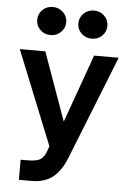

<svg xmlns="http://www.w3.org/2000/svg" viewBox="-61 -788 704 1027"><g transform="rotate(5 290.5 -274.5)"><path d="M423 -503H555L332 58Q305 125 261.5 159.5Q218 194 147 194H80V86H116Q168 86 187.5 72Q207 58 217 29L227 1L24 -503H161L292 -137ZM402 -592Q369 -592 346.5 -614Q324 -636 324 -667Q324 -699 346.5 -721Q369 -743 402 -743Q435 -743 457.5 -721Q480 -699 480 -667Q480 -636 457.5 -614Q435 -592 402 -592ZM181 -592Q148 -592 125.5 -614Q103 -636 103 -667Q103 -699 125.5 -721Q148 -743 181 -743Q213 -743 236 -721Q259 -699 259 -667Q259 -636 236 -614Q213 -592 181 -592Z"/></g></svg>

Font: Wix Madefor Text
Style: Bold
Weight: 700
Designer: Dalton Maag Ltd
Foundry: Dalton Maag Ltd
Version: Version 3.100